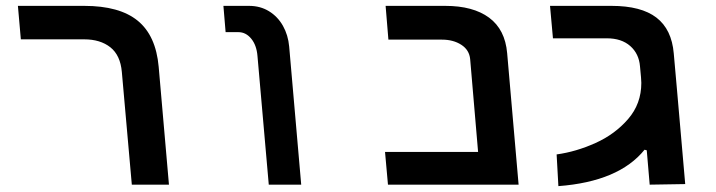

<svg xmlns="http://www.w3.org/2000/svg" viewBox="-20 -629 2440 654"><path d="M267 -495H51L41 -609H267Q387 -609 449 -558.5Q511 -508 520.5 -401.5L555.5 0H429L395 -384Q390 -441 355.8 -468Q321.5 -495 267 -495Z M792 -519.5H748.5L741 -609H828.5Q866.5 -609 896.2 -590.8Q926 -572.5 943.8 -541Q961.5 -509.5 965 -470.5L1006 0H895.5L857 -438.5Q854 -475 835.8 -497.2Q817.5 -519.5 792 -519.5Z M1291.5 -111.5H1608.5L1581.5 -427.5Q1578.5 -459 1551.2 -476.5Q1524 -494 1485.5 -494H1303L1293.5 -609H1496.5Q1591.5 -609 1646 -568.8Q1700.5 -528.5 1707.5 -448L1746.5 0H1301.5Z M2164.5 -346.5Q2164.5 -352 2163.5 -365L2160 -403Q2156.5 -446 2126.8 -472.2Q2097 -498.5 2047 -498.5H1863.5L1853.5 -609H2063Q2164 -609 2216 -569Q2268 -529 2275 -447L2286 -323L2314 -2L2193 0L2183 -117L2175.5 -119Q2088 -10.5 1882 5L1876 -103Q1942 -112 2008.2 -141.8Q2074.5 -171.5 2119.5 -223.5Q2164.5 -275.5 2164.5 -346.5Z"/></svg>

Font: JuliaMono SemiBold
Style: Italic
Weight: 600
Italic angle: -9°
Monospace: yes
Designer: cormullion
Foundry: corm
Version: Version 0.056; ttfautohint (v1.8.4)